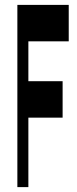

<svg xmlns="http://www.w3.org/2000/svg" viewBox="-20 -765 316 785"><path d="M51 -745V0H96V-284H236V-433H96V-596H261V-745Z"/></svg>

Font: 寒蝉无机体 CompactMedium
Style: Regular
Weight: 500
Width: 3
Designer: ChillTanhei {Warren2060}; 
Source Han Sans {Ryoko NISHIZUKA 西塚涼子 (kana, bopomofo & ideographs); Paul D. Hunt (Latin, Gre
Foundry: ChillType&Adobe
Version: Version 1.000;Glyphs 3.1.1 (3135)